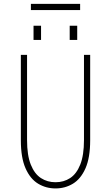

<svg xmlns="http://www.w3.org/2000/svg" viewBox="-20 -992 590 1022"><path d="M275.5 11Q225 11 183 -14.2Q141 -39.5 116 -96Q91 -152.5 91 -245V-700H124V-247Q124 -165.5 143.8 -116Q163.5 -66.5 197.8 -44.2Q232 -22 275.5 -22Q319.5 -22 353.5 -44.2Q387.5 -66.5 407.2 -116Q427 -165.5 427 -247V-700H460V-245Q460 -152.5 435 -96Q410 -39.5 368.2 -14.2Q326.5 11 275.5 11ZM158.5 -855H198.5V-779.5H158.5ZM351 -855H391V-779.5H351ZM144.5 -938.5V-971.5H406.5V-938.5Z"/></svg>

Font: Trispace SemiCondensed Thin
Style: Regular
Weight: 100
Width: 4
Designer: Tyler Finck
Foundry: Etcetera Type Company
Version: Version 1.210; ttfautohint (v1.8.3)